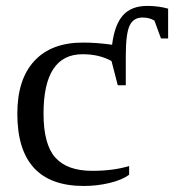

<svg xmlns="http://www.w3.org/2000/svg" viewBox="-20 -614 584 644"><path d="M401.9 -328.1H375L354 -409.2Q313.5 -432.1 256.8 -432.1Q126 -432.1 126 -232.9Q126 -129.4 165.8 -85.2Q205.6 -41 289.1 -41Q360.4 -41 413.1 -57.1V-27.8Q389.2 -10.3 347.2 -0.2Q305.2 9.8 261.2 9.8Q38.1 9.8 38.1 -232.9Q38.1 -347.7 95 -409.4Q151.9 -471.2 257.8 -471.2Q305.7 -471.2 356 -463.9Q364.3 -530.8 392.3 -562.5Q420.4 -594.2 474.1 -594.2Q511.2 -594.2 543.9 -585V-484.9H520L498 -544.9Q481.4 -555.2 458 -555.2Q427.2 -555.2 414.6 -527.8Q401.9 -500.5 401.9 -425.3Z"/></svg>

Font: Liberation Serif
Style: Regular
Weight: 400
Designer: Steve Matteson
Foundry: Ascender Corporation
Version: Version 2.1.5